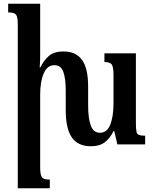

<svg xmlns="http://www.w3.org/2000/svg" viewBox="-20 -780 830 1037"><path d="M714 -115Q714 -84 717 -69.5Q720 -55 731 -51Q742 -47 764 -47V0H614L597 -72H593Q575 -33 546 -11.5Q517 10 472 10Q401 10 368 -37.5Q335 -85 335 -187V-291Q335 -356 322 -392Q309 -428 273 -428Q236 -428 216.5 -384.5Q197 -341 197 -268V122Q197 167 207 178.5Q217 190 249 190V237H76V-645Q76 -689 66.5 -701Q57 -713 24 -713V-760H197V-492Q197 -473 196.5 -453Q196 -433 194 -416H198Q215 -451 242.5 -476.5Q270 -502 323 -502Q390 -502 423 -456.5Q456 -411 456 -313V-210Q456 -140 470.5 -101.5Q485 -63 519 -63Q559 -63 576 -107.5Q593 -152 593 -222V-374Q593 -421 582.5 -433Q572 -445 544 -445V-492H714Z"/></svg>

Font: Noto Serif Armenian ExtraCondensed
Style: Bold
Weight: 700
Width: 2
Designer: Monotype Design Team
Foundry: Monotype Imaging Inc.
Version: Version 2.008; ttfautohint (v1.8.4.7-5d5b)